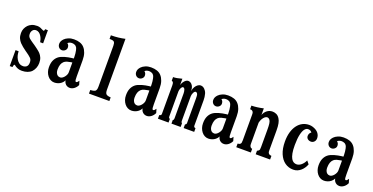

<svg xmlns="http://www.w3.org/2000/svg" viewBox="-27 -1551 4554 2342"><g transform="rotate(20 2250.0 -380.0)"><path d="M247.1 -560.1Q268.6 -560.1 289.3 -552Q310.1 -543.9 320.8 -537.1Q332.5 -530.8 337.9 -530.8Q340.8 -530.8 344.2 -536.1Q347.7 -541.5 349.1 -555.2H384.8V-384.8H346.2Q343.8 -402.3 337.6 -421.1Q331.5 -439.9 320.8 -458Q307.6 -481 289.3 -493.4Q271 -505.9 250 -505.9Q239.3 -505.9 228 -501.5Q216.8 -497.1 210 -488.8Q201.2 -478.5 196.5 -466.8Q191.9 -455.1 191.9 -438Q191.9 -418.5 198.2 -406Q204.6 -393.6 214.8 -383.8Q224.1 -376 239.3 -364.7Q254.4 -353.5 267.1 -345.2L290 -330.1Q298.3 -324.2 310.3 -315.4Q322.3 -306.6 335.7 -296.6Q349.1 -286.6 360.8 -276.6Q372.6 -266.6 379.9 -258.8Q399.4 -237.8 411.1 -210.2Q422.9 -182.6 422.9 -142.1Q422.9 -107.9 410.9 -77.6Q398.9 -47.4 378.9 -25.9Q357.9 -4.4 325.9 7.3Q293.9 19 254.9 19Q224.1 19 203.9 11.5Q183.6 3.9 168 -6.8Q160.2 -13.2 155.3 -16.6Q150.4 -20 146 -20Q141.6 -20 137.9 -9.5Q134.3 1 131.8 15.1H97.2V-191.9H137.2Q138.2 -167.5 143.3 -142.8Q148.4 -118.2 162.1 -94.2Q174.8 -71.8 195.3 -55.4Q215.8 -39.1 250 -39.1Q261.2 -39.1 273.9 -43.7Q286.6 -48.3 293.9 -55.2Q303.7 -64 308.3 -76.9Q313 -89.8 313 -109.9Q313 -130.4 307.4 -143.3Q301.8 -156.2 292 -166Q280.8 -177.2 264.4 -189.9Q248 -202.6 236.8 -210L213.9 -226.1Q192.4 -241.2 169.9 -259.8Q147.5 -278.3 131.8 -294.9Q111.8 -316.4 99.9 -344.2Q87.9 -372.1 87.9 -411.1Q87.9 -442.9 98.9 -468.5Q109.9 -494.1 129.9 -516.1Q147.9 -534.7 175.8 -547.4Q203.6 -560.1 247.1 -560.1Z M724.1 -560.1Q769 -560.1 802.7 -548.3Q836.4 -536.6 858.9 -511.2Q881.8 -485.8 895 -447Q908.2 -408.2 908.2 -356V-147Q908.2 -119.1 909.9 -104.5Q911.6 -89.8 915 -84.5Q918.5 -79.1 923.8 -79.1Q933.1 -79.1 940.2 -86.4Q947.3 -93.8 957 -107.9L972.2 -57.1Q957 -24.4 930.2 -4.6Q903.3 15.1 874 15.1Q852.5 15.1 835.9 5.6Q819.3 -3.9 809.1 -19.8Q798.8 -35.6 796.9 -54.2Q784.7 -29.3 764.6 -13.2Q744.6 2.9 721.4 10.5Q698.2 18.1 674.8 18.1Q648.4 18.1 626 6.1Q603.5 -5.9 586.7 -27.1Q569.8 -48.3 560.3 -76.2Q550.8 -104 550.8 -136.2Q550.8 -188.5 565.7 -222.9Q580.6 -257.3 606.9 -279.8Q621.6 -292.5 642.6 -302Q663.6 -311.5 687.3 -318.4Q710.9 -325.2 733.4 -329.6Q755.9 -334 772.9 -335.9L799.8 -338.9V-358.9Q799.8 -380.9 797.1 -403.3Q794.4 -425.8 790.5 -444.1Q786.6 -462.4 782.2 -471.2Q771.5 -492.2 753.2 -500.5Q734.9 -508.8 715.8 -508.8Q699.2 -508.8 683.6 -502.7Q668 -496.6 662.1 -486.8Q674.3 -480.5 680.2 -466.6Q686 -452.6 686 -437Q686 -422.9 677.7 -410.6Q669.4 -398.4 656.2 -391.1Q643.1 -383.8 628.9 -383.8Q611.8 -383.8 598.6 -392.3Q585.4 -400.9 578.1 -415Q570.8 -429.2 570.8 -444.8Q570.8 -465.3 578.4 -481.4Q585.9 -497.6 601.1 -513.2Q619.6 -532.7 651.9 -546.4Q684.1 -560.1 724.1 -560.1ZM784.2 -285.2Q762.2 -281.7 737.3 -274.9Q712.4 -268.1 696.8 -253.9Q678.2 -237.3 668.7 -210.9Q659.2 -184.6 659.2 -144Q659.2 -123 666 -105Q672.9 -86.9 686.5 -75.9Q700.2 -64.9 721.2 -64.9Q734.4 -64.9 748 -73.5Q761.7 -82 773.4 -96.2Q785.2 -110.4 792.5 -127Q799.8 -143.6 799.8 -159.2V-287.1Z M1310.1 -122.1Q1310.1 -97.2 1314.5 -83Q1318.8 -68.8 1327.1 -62Q1334 -56.2 1348.6 -52Q1363.3 -47.9 1384.8 -46.9V0H1120.1V-46.9Q1147 -47.9 1163.3 -52.7Q1179.7 -57.6 1184.1 -62Q1192.4 -70.3 1196.3 -83.5Q1200.2 -96.7 1200.2 -120.1V-649.9Q1200.2 -685.1 1188 -699.2Q1182.1 -706.1 1169.4 -709.2Q1156.7 -712.4 1127.9 -712.9V-759.8Q1178.7 -759.8 1223.6 -765.1Q1268.6 -770.5 1310.1 -779.8Z M1724.1 -560.1Q1769 -560.1 1802.7 -548.3Q1836.4 -536.6 1858.9 -511.2Q1881.8 -485.8 1895 -447Q1908.2 -408.2 1908.2 -356V-147Q1908.2 -119.1 1909.9 -104.5Q1911.6 -89.8 1915 -84.5Q1918.5 -79.1 1923.8 -79.1Q1933.1 -79.1 1940.2 -86.4Q1947.3 -93.8 1957 -107.9L1972.2 -57.1Q1957 -24.4 1930.2 -4.6Q1903.3 15.1 1874 15.1Q1852.5 15.1 1835.9 5.6Q1819.3 -3.9 1809.1 -19.8Q1798.8 -35.6 1796.9 -54.2Q1784.7 -29.3 1764.6 -13.2Q1744.6 2.9 1721.4 10.5Q1698.2 18.1 1674.8 18.1Q1648.4 18.1 1626 6.1Q1603.5 -5.9 1586.7 -27.1Q1569.8 -48.3 1560.3 -76.2Q1550.8 -104 1550.8 -136.2Q1550.8 -188.5 1565.7 -222.9Q1580.6 -257.3 1606.9 -279.8Q1621.6 -292.5 1642.6 -302Q1663.6 -311.5 1687.3 -318.4Q1710.9 -325.2 1733.4 -329.6Q1755.9 -334 1772.9 -335.9L1799.8 -338.9V-358.9Q1799.8 -380.9 1797.1 -403.3Q1794.4 -425.8 1790.5 -444.1Q1786.6 -462.4 1782.2 -471.2Q1771.5 -492.2 1753.2 -500.5Q1734.9 -508.8 1715.8 -508.8Q1699.2 -508.8 1683.6 -502.7Q1668 -496.6 1662.1 -486.8Q1674.3 -480.5 1680.2 -466.6Q1686 -452.6 1686 -437Q1686 -422.9 1677.7 -410.6Q1669.4 -398.4 1656.2 -391.1Q1643.1 -383.8 1628.9 -383.8Q1611.8 -383.8 1598.6 -392.3Q1585.4 -400.9 1578.1 -415Q1570.8 -429.2 1570.8 -444.8Q1570.8 -465.3 1578.4 -481.4Q1585.9 -497.6 1601.1 -513.2Q1619.6 -532.7 1651.9 -546.4Q1684.1 -560.1 1724.1 -560.1ZM1784.2 -285.2Q1762.2 -281.7 1737.3 -274.9Q1712.4 -268.1 1696.8 -253.9Q1678.2 -237.3 1668.7 -210.9Q1659.2 -184.6 1659.2 -144Q1659.2 -123 1666 -105Q1672.9 -86.9 1686.5 -75.9Q1700.2 -64.9 1721.2 -64.9Q1734.4 -64.9 1748 -73.5Q1761.7 -82 1773.4 -96.2Q1785.2 -110.4 1792.5 -127Q1799.8 -143.6 1799.8 -159.2V-287.1Z M2128.9 -478Q2134.8 -500.5 2147.2 -519Q2159.7 -537.6 2175 -548.8Q2190.4 -560.1 2205.1 -560.1Q2220.2 -560.1 2232.7 -553.5Q2245.1 -546.9 2252.9 -538.1Q2265.6 -524.4 2272.5 -505.6Q2279.3 -486.8 2279.8 -456.1Q2285.6 -488.8 2299.8 -512Q2314 -535.2 2332.3 -547.6Q2350.6 -560.1 2368.2 -560.1Q2386.2 -560.1 2402.8 -550.8Q2419.4 -541.5 2436 -517.1Q2445.3 -503.9 2450.9 -484.6Q2456.5 -465.3 2459.2 -443.8Q2461.9 -422.4 2461.9 -401.9V-71.8Q2461.9 -61 2467.8 -55.2Q2471.2 -51.8 2475.6 -50Q2480 -48.3 2485.8 -46.9V0H2349.1V-46.9Q2359.9 -51.8 2362.8 -57.1Q2364.7 -60.1 2366 -63.7Q2367.2 -67.4 2367.2 -71.8V-391.1Q2367.2 -406.7 2366 -423.1Q2364.7 -439.5 2360.8 -446.8Q2357.4 -455.1 2351.1 -460.4Q2344.7 -465.8 2336.9 -465.8Q2329.1 -465.8 2322 -458.7Q2314.9 -451.7 2309.6 -440.4Q2304.2 -429.2 2301 -417.2Q2297.9 -405.3 2297.9 -395V-71.8Q2297.9 -64 2300.8 -58.1Q2304.2 -51.3 2310.1 -46.9V0H2190.9V-46.9Q2198.2 -49.8 2201.2 -56.2Q2204.1 -62 2204.1 -71.8V-394Q2204.1 -403.8 2202.4 -419.2Q2200.7 -434.6 2196.8 -443.8Q2188.5 -465.8 2172.9 -465.8Q2165.5 -465.8 2158.7 -458.7Q2151.9 -451.7 2147 -441.2Q2142.1 -430.7 2139.2 -419.4Q2136.2 -408.2 2136.2 -399.9V-71.8Q2136.2 -61.5 2140.1 -56.2Q2144.5 -49.8 2152.8 -46.9V0H2015.1V-46.9Q2022.5 -48.3 2027.1 -50Q2031.7 -51.8 2035.2 -55.2Q2041 -61 2041 -71.8V-441.9Q2041 -455.6 2039.1 -465.3Q2037.1 -475.1 2034.2 -480Q2030.8 -485.4 2025.9 -488.3Q2021 -491.2 2015.1 -493.2V-540Q2059.1 -540 2128.9 -560.1Z M2724.1 -560.1Q2769 -560.1 2802.7 -548.3Q2836.4 -536.6 2858.9 -511.2Q2881.8 -485.8 2895 -447Q2908.2 -408.2 2908.2 -356V-147Q2908.2 -119.1 2909.9 -104.5Q2911.6 -89.8 2915 -84.5Q2918.5 -79.1 2923.8 -79.1Q2933.1 -79.1 2940.2 -86.4Q2947.3 -93.8 2957 -107.9L2972.2 -57.1Q2957 -24.4 2930.2 -4.6Q2903.3 15.1 2874 15.1Q2852.5 15.1 2835.9 5.6Q2819.3 -3.9 2809.1 -19.8Q2798.8 -35.6 2796.9 -54.2Q2784.7 -29.3 2764.6 -13.2Q2744.6 2.9 2721.4 10.5Q2698.2 18.1 2674.8 18.1Q2648.4 18.1 2626 6.1Q2603.5 -5.9 2586.7 -27.1Q2569.8 -48.3 2560.3 -76.2Q2550.8 -104 2550.8 -136.2Q2550.8 -188.5 2565.7 -222.9Q2580.6 -257.3 2606.9 -279.8Q2621.6 -292.5 2642.6 -302Q2663.6 -311.5 2687.3 -318.4Q2710.9 -325.2 2733.4 -329.6Q2755.9 -334 2772.9 -335.9L2799.8 -338.9V-358.9Q2799.8 -380.9 2797.1 -403.3Q2794.4 -425.8 2790.5 -444.1Q2786.6 -462.4 2782.2 -471.2Q2771.5 -492.2 2753.2 -500.5Q2734.9 -508.8 2715.8 -508.8Q2699.2 -508.8 2683.6 -502.7Q2668 -496.6 2662.1 -486.8Q2674.3 -480.5 2680.2 -466.6Q2686 -452.6 2686 -437Q2686 -422.9 2677.7 -410.6Q2669.4 -398.4 2656.2 -391.1Q2643.1 -383.8 2628.9 -383.8Q2611.8 -383.8 2598.6 -392.3Q2585.4 -400.9 2578.1 -415Q2570.8 -429.2 2570.8 -444.8Q2570.8 -465.3 2578.4 -481.4Q2585.9 -497.6 2601.1 -513.2Q2619.6 -532.7 2651.9 -546.4Q2684.1 -560.1 2724.1 -560.1ZM2784.2 -285.2Q2762.2 -281.7 2737.3 -274.9Q2712.4 -268.1 2696.8 -253.9Q2678.2 -237.3 2668.7 -210.9Q2659.2 -184.6 2659.2 -144Q2659.2 -123 2666 -105Q2672.9 -86.9 2686.5 -75.9Q2700.2 -64.9 2721.2 -64.9Q2734.4 -64.9 2748 -73.5Q2761.7 -82 2773.4 -96.2Q2785.2 -110.4 2792.5 -127Q2799.8 -143.6 2799.8 -159.2V-287.1Z M3186 -475.1Q3201.2 -514.6 3231.4 -537.4Q3261.7 -560.1 3301.8 -560.1Q3325.2 -560.1 3350.3 -549.1Q3375.5 -538.1 3394 -508.8Q3409.2 -485.8 3416.5 -450Q3423.8 -414.1 3423.8 -358.9V-105Q3423.8 -84 3426.5 -75.4Q3429.2 -66.9 3436 -60.1Q3441.9 -53.7 3451.2 -50.8Q3460.4 -47.9 3471.2 -46.9V0H3284.2V-46.9Q3290 -48.3 3294.7 -50.8Q3299.3 -53.2 3306.2 -60.1Q3312 -65.9 3314 -75.4Q3315.9 -85 3315.9 -106V-332Q3315.9 -378.4 3312.3 -406.7Q3308.6 -435.1 3298.8 -450.2Q3284.2 -472.2 3263.2 -472.2Q3249 -472.2 3233.6 -460Q3218.3 -447.8 3205.6 -426Q3192.9 -404.3 3186 -375V-106Q3186 -84.5 3189 -75.2Q3191.9 -65.9 3196.8 -60.1Q3200.7 -55.7 3207 -52Q3213.4 -48.3 3221.2 -46.9V0H3032.2V-46.9Q3043.5 -47.9 3052.5 -50.5Q3061.5 -53.2 3067.9 -60.1Q3073.2 -65.4 3075.7 -74.7Q3078.1 -84 3078.1 -106.9V-438Q3078.1 -457.5 3075 -467Q3071.8 -476.6 3067.9 -480Q3061.5 -486.8 3053.2 -490Q3044.9 -493.2 3032.2 -493.2V-540Q3064 -540 3104.2 -545.2Q3144.5 -550.3 3186 -560.1Z M3776.9 -560.1Q3801.3 -560.1 3824.5 -552.7Q3847.7 -545.4 3866.9 -533.4Q3886.2 -521.5 3897 -507.8Q3910.6 -491.2 3916.7 -472.7Q3922.9 -454.1 3921.9 -434.1Q3921.4 -416.5 3913.1 -403.3Q3904.8 -390.1 3892.1 -382.6Q3879.4 -375 3865.2 -375Q3838.4 -375 3820.8 -389.6Q3803.2 -404.3 3803.2 -429.2Q3803.2 -444.8 3810.5 -459.2Q3817.9 -473.6 3832 -481Q3822.8 -493.2 3812 -500Q3801.3 -506.8 3780.8 -506.8Q3756.8 -506.8 3737.3 -482.2Q3717.8 -457.5 3706.1 -405.3Q3694.3 -353 3693.8 -270Q3693.4 -205.1 3701.7 -163.1Q3710 -121.1 3723.9 -97.4Q3737.8 -73.7 3755.6 -64.5Q3773.4 -55.2 3792 -55.2Q3823.7 -55.2 3852.5 -78.9Q3881.3 -102.5 3900.9 -144L3933.1 -105Q3924.3 -81.5 3910.2 -59.3Q3896 -37.1 3876.2 -19.3Q3856.4 -1.5 3831.5 9.3Q3806.6 20 3776.9 20Q3715.8 20 3668.2 -13.7Q3620.6 -47.4 3593.3 -112.3Q3565.9 -177.2 3565.9 -270Q3565.9 -337.9 3581.5 -391.6Q3597.2 -445.3 3625.5 -482.9Q3653.8 -520.5 3692.4 -540.3Q3731 -560.1 3776.9 -560.1Z M4224.1 -560.1Q4269 -560.1 4302.7 -548.3Q4336.4 -536.6 4358.9 -511.2Q4381.8 -485.8 4395 -447Q4408.2 -408.2 4408.2 -356V-147Q4408.2 -119.1 4409.9 -104.5Q4411.6 -89.8 4415 -84.5Q4418.5 -79.1 4423.8 -79.1Q4433.1 -79.1 4440.2 -86.4Q4447.3 -93.8 4457 -107.9L4472.2 -57.1Q4457 -24.4 4430.2 -4.6Q4403.3 15.1 4374 15.1Q4352.5 15.1 4335.9 5.6Q4319.3 -3.9 4309.1 -19.8Q4298.8 -35.6 4296.9 -54.2Q4284.7 -29.3 4264.6 -13.2Q4244.6 2.9 4221.4 10.5Q4198.2 18.1 4174.8 18.1Q4148.4 18.1 4126 6.1Q4103.5 -5.9 4086.7 -27.1Q4069.8 -48.3 4060.3 -76.2Q4050.8 -104 4050.8 -136.2Q4050.8 -188.5 4065.7 -222.9Q4080.6 -257.3 4106.9 -279.8Q4121.6 -292.5 4142.6 -302Q4163.6 -311.5 4187.3 -318.4Q4210.9 -325.2 4233.4 -329.6Q4255.9 -334 4272.9 -335.9L4299.8 -338.9V-358.9Q4299.8 -380.9 4297.1 -403.3Q4294.4 -425.8 4290.5 -444.1Q4286.6 -462.4 4282.2 -471.2Q4271.5 -492.2 4253.2 -500.5Q4234.9 -508.8 4215.8 -508.8Q4199.2 -508.8 4183.6 -502.7Q4168 -496.6 4162.1 -486.8Q4174.3 -480.5 4180.2 -466.6Q4186 -452.6 4186 -437Q4186 -422.9 4177.7 -410.6Q4169.4 -398.4 4156.2 -391.1Q4143.1 -383.8 4128.9 -383.8Q4111.8 -383.8 4098.6 -392.3Q4085.4 -400.9 4078.1 -415Q4070.8 -429.2 4070.8 -444.8Q4070.8 -465.3 4078.4 -481.4Q4085.9 -497.6 4101.1 -513.2Q4119.6 -532.7 4151.9 -546.4Q4184.1 -560.1 4224.1 -560.1ZM4284.2 -285.2Q4262.2 -281.7 4237.3 -274.9Q4212.4 -268.1 4196.8 -253.9Q4178.2 -237.3 4168.7 -210.9Q4159.2 -184.6 4159.2 -144Q4159.2 -123 4166 -105Q4172.9 -86.9 4186.5 -75.9Q4200.2 -64.9 4221.2 -64.9Q4234.4 -64.9 4248 -73.5Q4261.7 -82 4273.4 -96.2Q4285.2 -110.4 4292.5 -127Q4299.8 -143.6 4299.8 -159.2V-287.1Z"/></g></svg>

Font: BIZ UDMincho
Style: Bold
Weight: 700
Monospace: yes
Designer: TypeBank Co., Ltd.
Foundry: Morisawa Inc.
Version: Version 1.06